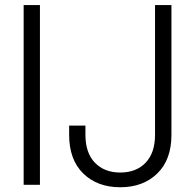

<svg xmlns="http://www.w3.org/2000/svg" viewBox="-20 -748 782 777"><path d="M141.6 -727.5V0H75.7V-727.5ZM466.8 9.8Q374 9.8 316.9 -45.9Q259.8 -101.6 259.8 -202.6V-239.7H325.7V-202.6Q325.7 -129.4 364 -89.6Q402.3 -49.8 466.8 -49.8Q531.2 -49.8 569.3 -89.6Q607.4 -129.4 607.4 -202.6V-727.5H673.8V-202.6Q673.8 -101.6 616.5 -45.9Q559.1 9.8 466.8 9.8Z"/></svg>

Font: Inter Display Light
Style: Regular
Weight: 300
Designer: Rasmus Andersson
Foundry: rsms
Version: Version 4.000;git-a52131595